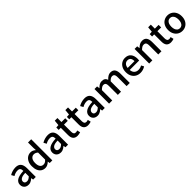

<svg xmlns="http://www.w3.org/2000/svg" viewBox="543 -2623 4551 4551"><g transform="rotate(-45 2818.0 -348.0)"><path d="M110.4 -372.1 70.3 -444.3Q111.8 -470.2 164.1 -486.1Q216.3 -502 272 -502Q363.8 -502 408 -449.2Q452.1 -396.5 452.1 -292.5V0H364.3L355.5 -55.2H353Q326.2 -32.7 305.2 -18.8Q284.2 -4.9 259 3.7Q233.9 12.2 203.1 12.2Q158.7 12.2 124.8 -5.9Q90.8 -23.9 72.3 -56.6Q53.7 -89.4 53.7 -131.8Q53.7 -212.9 124.5 -258.3Q195.3 -303.7 345.2 -309.6Q345.2 -364.7 324.5 -389.9Q303.7 -415 252.4 -415Q214.8 -415 178.7 -403.8Q142.6 -392.6 110.4 -372.1ZM345.2 -244.6Q243.2 -241.7 200.2 -212.9Q157.2 -184.1 157.2 -139.2Q157.2 -105.5 178 -88.9Q198.7 -72.3 234.9 -72.3Q264.6 -72.3 290 -85.9Q315.4 -99.6 345.2 -128.4Z M899.4 -527.8V-708H1006.8V0H918.9L910.6 -54.2H907.7Q877.4 -24.4 840.8 -6.1Q804.2 12.2 766.1 12.2Q705.1 12.2 659.7 -17.6Q614.3 -47.4 589.4 -105.2Q564.5 -163.1 564.5 -245.1Q564.5 -324.2 592.8 -382.3Q621.1 -440.4 668.9 -471.2Q716.8 -502 773.4 -502Q812.5 -502 842 -488.5Q871.6 -475.1 904.3 -447.3ZM899.4 -369.6Q874 -393.1 848.4 -403.3Q822.8 -413.6 794.9 -413.6Q760.3 -413.6 732.7 -394Q705.1 -374.5 689.5 -336.7Q673.8 -298.8 673.8 -246.6Q673.8 -162.6 703.9 -119.6Q733.9 -76.7 792 -76.7Q822.3 -76.7 848.1 -90.8Q874 -105 899.4 -135.3Z M1192.9 -372.1 1152.8 -444.3Q1194.3 -470.2 1246.6 -486.1Q1298.8 -502 1354.5 -502Q1446.3 -502 1490.5 -449.2Q1534.7 -396.5 1534.7 -292.5V0H1446.8L1438 -55.2H1435.5Q1408.7 -32.7 1387.7 -18.8Q1366.7 -4.9 1341.6 3.7Q1316.4 12.2 1285.6 12.2Q1241.2 12.2 1207.3 -5.9Q1173.3 -23.9 1154.8 -56.6Q1136.2 -89.4 1136.2 -131.8Q1136.2 -212.9 1207 -258.3Q1277.8 -303.7 1427.7 -309.6Q1427.7 -364.7 1407 -389.9Q1386.2 -415 1335 -415Q1297.4 -415 1261.2 -403.8Q1225.1 -392.6 1192.9 -372.1ZM1427.7 -244.6Q1325.7 -241.7 1282.7 -212.9Q1239.7 -184.1 1239.7 -139.2Q1239.7 -105.5 1260.5 -88.9Q1281.2 -72.3 1317.4 -72.3Q1347.2 -72.3 1372.6 -85.9Q1397.9 -99.6 1427.7 -128.4Z M1700.2 -489.7 1712.9 -624.5H1802.2V-489.7H1928.7V-404.3H1802.2V-161.6Q1802.2 -117.2 1819.3 -95.2Q1836.4 -73.2 1873 -73.2Q1893.1 -73.2 1924.8 -85L1943.8 -5.9Q1917 2.4 1893.8 7.3Q1870.6 12.2 1845.7 12.2Q1694.8 12.2 1694.8 -161.6V-404.3H1624.5V-484.4Z M2055.2 -489.7 2067.9 -624.5H2157.2V-489.7H2283.7V-404.3H2157.2V-161.6Q2157.2 -117.2 2174.3 -95.2Q2191.4 -73.2 2228 -73.2Q2248 -73.2 2279.8 -85L2298.8 -5.9Q2272 2.4 2248.8 7.3Q2225.6 12.2 2200.7 12.2Q2049.8 12.2 2049.8 -161.6V-404.3H1979.5V-484.4Z M2423.3 -372.1 2383.3 -444.3Q2424.8 -470.2 2477.1 -486.1Q2529.3 -502 2585 -502Q2676.8 -502 2720.9 -449.2Q2765.1 -396.5 2765.1 -292.5V0H2677.2L2668.5 -55.2H2666Q2639.2 -32.7 2618.2 -18.8Q2597.2 -4.9 2572 3.7Q2546.9 12.2 2516.1 12.2Q2471.7 12.2 2437.7 -5.9Q2403.8 -23.9 2385.3 -56.6Q2366.7 -89.4 2366.7 -131.8Q2366.7 -212.9 2437.5 -258.3Q2508.3 -303.7 2658.2 -309.6Q2658.2 -364.7 2637.5 -389.9Q2616.7 -415 2565.4 -415Q2527.8 -415 2491.7 -403.8Q2455.6 -392.6 2423.3 -372.1ZM2658.2 -244.6Q2556.2 -241.7 2513.2 -212.9Q2470.2 -184.1 2470.2 -139.2Q2470.2 -105.5 2491 -88.9Q2511.7 -72.3 2547.9 -72.3Q2577.6 -72.3 2603 -85.9Q2628.4 -99.6 2658.2 -128.4Z M3008.8 -422.4Q3043.5 -459.5 3080.8 -480.7Q3118.2 -502 3160.2 -502Q3215.8 -502 3247.1 -480.7Q3278.3 -459.5 3293.9 -414.1Q3334 -456.5 3371.8 -479.2Q3409.7 -502 3452.6 -502Q3530.3 -502 3566.7 -453.4Q3603 -404.8 3603 -309.6V0H3496.6V-295.4Q3496.6 -337.9 3488.5 -362.8Q3480.5 -387.7 3463.4 -398.9Q3446.3 -410.2 3417.5 -410.2Q3392.6 -410.2 3366 -394.8Q3339.4 -379.4 3309.6 -347.2V0H3202.6V-297.4Q3202.6 -339.8 3194.8 -364.3Q3187 -388.7 3169.9 -399.4Q3152.8 -410.2 3123.5 -410.2Q3075.7 -410.2 3015.6 -345.7V0H2909.2V-489.7H2996.6L3004.9 -422.4Z M4136.2 -218.8H3819.8Q3824.7 -147.9 3865 -109.9Q3905.3 -71.8 3969.2 -71.8Q4001 -71.8 4029.3 -79.8Q4057.6 -87.9 4084.5 -104.5L4120.6 -37.6Q4085.4 -14.2 4043.5 -1Q4001.5 12.2 3955.1 12.2Q3887.2 12.2 3832.8 -18.3Q3778.3 -48.8 3746.8 -106.9Q3715.3 -165 3715.3 -244.6Q3715.3 -324.2 3745.8 -382.6Q3776.4 -440.9 3827.4 -471.4Q3878.4 -502 3939 -502Q4038.1 -502 4089.1 -440.2Q4140.1 -378.4 4140.1 -270Q4140.1 -242.2 4136.2 -218.8ZM3818.8 -286.6H4047.9Q4047.9 -418.9 3941.4 -418.9Q3892.6 -418.9 3859.1 -385Q3825.7 -351.1 3818.8 -286.6Z M4353 -422.4Q4390.6 -460 4429 -481Q4467.3 -502 4514.2 -502Q4592.3 -502 4628.4 -453.6Q4664.6 -405.3 4664.6 -309.6V0H4557.6V-295.4Q4557.6 -337.9 4549.8 -362.8Q4542 -387.7 4524.7 -398.9Q4507.3 -410.2 4477.5 -410.2Q4445.8 -410.2 4420.2 -395Q4394.5 -379.9 4359.9 -345.7V0H4253.4V-489.7H4340.8L4349.1 -422.4Z M4831.1 -489.7 4843.8 -624.5H4933.1V-489.7H5059.6V-404.3H4933.1V-161.6Q4933.1 -117.2 4950.2 -95.2Q4967.3 -73.2 5003.9 -73.2Q5023.9 -73.2 5055.7 -85L5074.7 -5.9Q5047.9 2.4 5024.7 7.3Q5001.5 12.2 4976.6 12.2Q4825.7 12.2 4825.7 -161.6V-404.3H4755.4V-484.4Z M5362.3 12.2Q5299.3 12.2 5246.6 -18.3Q5193.8 -48.8 5162.6 -107.2Q5131.3 -165.5 5131.3 -245.1Q5131.3 -325.2 5162.6 -383.3Q5193.8 -441.4 5246.6 -471.7Q5299.3 -502 5362.3 -502Q5425.3 -502 5478 -471.7Q5530.8 -441.4 5562.3 -383.3Q5593.8 -325.2 5593.8 -245.1Q5593.8 -165.5 5562.3 -107.2Q5530.8 -48.8 5478 -18.3Q5425.3 12.2 5362.3 12.2ZM5362.3 -414.6Q5324.7 -414.6 5297.6 -393.8Q5270.5 -373 5256.1 -335Q5241.7 -296.9 5241.7 -245.1Q5241.7 -193.8 5256.1 -155.5Q5270.5 -117.2 5297.6 -96.4Q5324.7 -75.7 5362.3 -75.7Q5400.4 -75.7 5427.7 -96.4Q5455.1 -117.2 5469.5 -155.5Q5483.9 -193.8 5483.9 -245.1Q5483.9 -296.9 5469.5 -335Q5455.1 -373 5427.7 -393.8Q5400.4 -414.6 5362.3 -414.6Z"/></g></svg>

Font: Varta
Style: Bold
Weight: 700
Designer: Joana Correia, Viktoriya Grabowska, Eben Sorkin
Foundry: Sorkin Type
Version: Version 1.002; ttfautohint (v1.3) -l 8 -r 24 -G 200 -x 12 -H